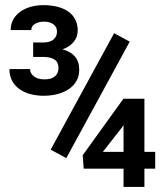

<svg xmlns="http://www.w3.org/2000/svg" viewBox="-20 -735 640 755"><path d="M547.9 -137.7H590.3V-71.8H547.9V0H465.8V-71.8H309.1L305.2 -124.5L465.3 -346.7H547.9ZM384.3 -137.7H465.8V-243.7L460.9 -235.4ZM110.4 -567.9H148.9Q176.8 -567.9 190.4 -579.6Q204.1 -591.3 204.1 -610.8Q204.1 -618.7 201.2 -625.7Q198.2 -632.8 192.1 -637.9Q186 -643.1 176.5 -646.5Q167 -649.9 153.3 -649.9Q131.8 -649.9 117.4 -641.1Q103 -632.3 103 -616.7H22Q22 -640.1 32.2 -658.4Q42.5 -676.8 60.1 -689.2Q77.6 -701.7 101.1 -708.3Q124.5 -714.8 150.9 -714.8Q180.7 -714.8 205.6 -708.5Q230.5 -702.1 248.3 -689.7Q266.1 -677.2 275.9 -658.4Q285.6 -639.6 285.6 -615.7Q285.6 -589.8 270 -570.6Q254.4 -551.3 226.1 -541Q258.3 -532.2 274.9 -512.5Q291.5 -492.7 291.5 -460.4Q291.5 -436 280.8 -417Q270 -397.9 251.2 -385Q232.4 -372.1 206.5 -365.2Q180.7 -358.4 150.9 -358.4Q126.5 -358.4 102.3 -364.3Q78.1 -370.1 59.1 -382.8Q40 -395.5 28.6 -415.5Q17.1 -435.5 17.1 -463.4H98.1Q98.1 -446.8 113.3 -434.8Q128.4 -422.9 154.8 -422.9Q183.1 -422.9 196.5 -435.3Q210 -447.8 210 -466.3Q210 -491.2 193.8 -501.2Q177.7 -511.2 148.9 -511.2H110.4ZM240.7 -113.3 179.2 -146.5 428.7 -604.5 490.2 -571.3Z"/></svg>

Font: TypoPRO Roboto Mono
Style: Regular
Weight: 500
Designer: Google
Version: Version 2.000986; 2015; ttfautohint (v1.3)